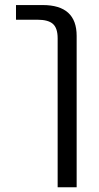

<svg xmlns="http://www.w3.org/2000/svg" viewBox="-20 -540 400 779"><path d="M44.9 -460V-519.5H153.3Q291 -519.5 291 -394.5V219.7H213.9V-384.8Q213.9 -425.8 194.8 -442.9Q175.8 -460 131.8 -460Z"/></svg>

Font: Gen Shin Gothic Normal
Style: Regular
Weight: 300
Designer: [Source Han Sans]
Ryoko NISHIZUKA  (kana & ideographs); Paul D. Hunt (Latin, Greek & Cyrillic); Wenlong ZHANG  (bopomofo
Version: Version 1.002.20150607